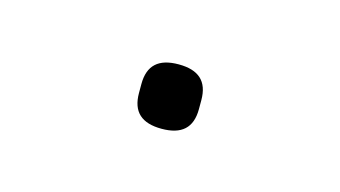

<svg xmlns="http://www.w3.org/2000/svg" viewBox="-28 -108 296 167"><g transform="rotate(15 120.0 -24.0)"><path d="M120 5C102 5 93 -3 93 -20V-28C93 -45 102 -53 120 -53C138 -53 147 -45 147 -28V-20C147 -3 138 5 120 5Z"/></g></svg>

Font: Plexus Sans Thin
Style: Regular
Weight: 250
Version: Version 2.001;PS 002.001;hotconv 1.0.70;makeotf.lib2.5.58329